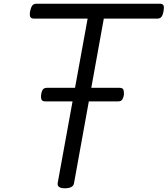

<svg xmlns="http://www.w3.org/2000/svg" viewBox="-20 -997 901 1032"><path d="M329 15Q286 15 290 -13L451 -897H163Q148 -897 143 -906Q138 -915 142 -937Q147 -960 154.5 -968.5Q162 -977 177 -977H839Q854 -977 858.5 -968.5Q863 -960 859 -937Q855 -915 847.5 -906Q840 -897 825 -897H538L378 -13Q376 1 363.5 8Q351 15 329 15ZM224 -452Q206 -452 202.5 -463Q199 -474 201 -487Q202 -501 208.5 -513Q215 -525 233 -525H622Q641 -525 644 -513Q647 -501 646 -487Q644 -474 638 -463Q632 -452 614 -452Z"/></svg>

Font: Playwrite DE VA
Style: Regular
Weight: 400
Designer: Veronika Burian, José Scaglione
Foundry: TypeTogether
Version: Version 1.002